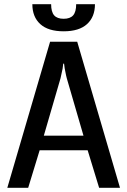

<svg xmlns="http://www.w3.org/2000/svg" viewBox="-20 -900 610 920"><path d="M135 -880H225Q225 -843 239.5 -826.5Q254 -810 285 -810Q316 -810 330.5 -826.5Q345 -843 345 -880H435Q435 -819 397 -784.5Q359 -750 285 -750Q211 -750 173 -784.5Q135 -819 135 -880ZM15 0 220 -700H350L555 0H455L400 -180H170L115 0ZM190 -250H380L300 -525Q298 -530 290 -572L287 -595H283L280 -571Q273 -537 270 -525Z"/></svg>

Font: Scada
Style: Regular
Weight: 400
Designer: Jovanny Lemonad
Foundry: Jovanny Lemonad
Version: Version 4.100;PS 004.100;hotconv 1.0.88;makeotf.lib2.5.64775